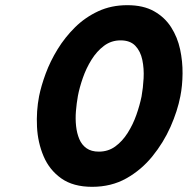

<svg xmlns="http://www.w3.org/2000/svg" viewBox="-20 -710 726 742"><path d="M336 12Q263 12 217 -20.5Q171 -53 148.5 -106Q126 -159 123 -220Q120 -281 131 -338Q139 -378 156.5 -425.5Q174 -473 202.5 -519.5Q231 -566 270 -604.5Q309 -643 359.5 -666.5Q410 -690 472 -690Q534 -690 575.5 -666.5Q617 -643 641.5 -604.5Q666 -566 676 -519.5Q686 -473 685.5 -425.5Q685 -378 677 -338Q666 -281 639 -220Q612 -159 569 -106Q526 -53 468 -20.5Q410 12 336 12ZM362 -124Q398 -124 425.5 -144Q453 -164 473.5 -196.5Q494 -229 507 -266Q520 -303 527 -337Q533 -370 535 -407.5Q537 -445 530 -478.5Q523 -512 503 -533Q483 -554 446 -554Q410 -554 382 -533Q354 -512 333.5 -479Q313 -446 300 -408.5Q287 -371 281 -339Q276 -311 273.5 -281Q271 -251 274 -223Q277 -195 286.5 -172.5Q296 -150 314.5 -137Q333 -124 362 -124Z"/></svg>

Font: Teachers
Style: Italic
Weight: 400
Italic angle: -11°
Designer: Alfredo Marco Pradil, Chank Diesel
Version: Version 1.001